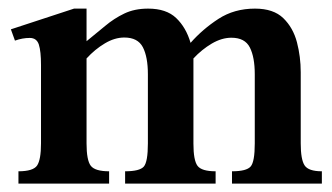

<svg xmlns="http://www.w3.org/2000/svg" viewBox="-20 -437 791 457"><path d="M746.1 0H532.2V-29.3Q566.9 -29.3 576.7 -40.8Q586.4 -52.2 586.4 -95.7V-260.3Q586.4 -300.8 574.7 -324Q563 -347.2 530.8 -347.2Q507.8 -347.2 484.1 -333.3Q460.4 -319.3 440.4 -297.9V-95.2Q440.4 -55.2 450.2 -42.2Q460 -29.3 493.2 -29.3V0H277.8V-29.3Q312.5 -29.3 322.3 -40.5Q332 -51.8 332 -95.7V-260.3Q332 -301.3 320.1 -324.5Q308.1 -347.7 275.9 -347.7Q252.9 -347.7 229.5 -333.7Q206.1 -319.8 186 -297.9V-95.7Q186 -55.7 196 -42.5Q206.1 -29.3 239.7 -29.3V0H23.9V-29.3Q59.1 -29.3 68.4 -43.2Q77.6 -57.1 77.6 -95.7V-282.2Q77.6 -314.9 72.5 -330.8Q67.4 -346.7 50.8 -346.7Q33.2 -346.7 15.6 -340.3L5.9 -367.2L156.2 -416.5H186V-338.9Q209 -357.4 230.2 -375.2Q251.5 -393.1 275.9 -404.8Q300.3 -416.5 332.5 -416.5Q376 -416.5 399.4 -394Q422.9 -371.6 433.6 -335Q462.4 -367.7 500 -392.1Q537.6 -416.5 586.9 -416.5Q630.9 -416.5 654.3 -393.8Q677.7 -371.1 686.8 -336.4Q695.8 -301.8 695.8 -265.1V-95.7Q695.8 -57.1 705.1 -43.2Q714.4 -29.3 746.1 -29.3Z"/></svg>

Font: Scheherazade New SemiBold
Style: Regular
Weight: 600
Designer: SIL International
Foundry: SIL International
Version: Version 4.000